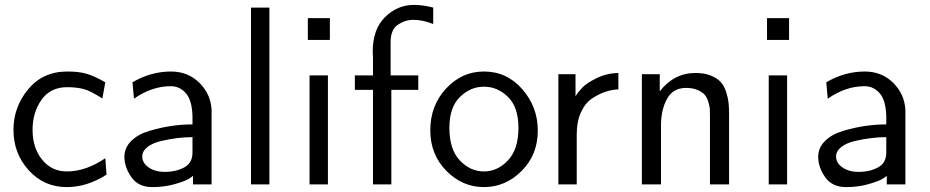

<svg xmlns="http://www.w3.org/2000/svg" viewBox="-20 -753 3797 784"><path d="M35 -223Q35 -316 95 -388.5Q155 -461 255 -461Q302 -461 333 -452Q364 -443 410 -417L398 -351Q349 -382 323 -389Q294 -397 254 -397Q186 -397 149.5 -345.5Q113 -294 113 -223Q113 -149 152 -101Q191 -53 253 -53Q331 -53 410 -107L415 -40Q336 11 252 11Q160 11 97.5 -57.5Q35 -126 35 -223Z M488 -113Q488 -150 516 -177.5Q544 -205 589.5 -218.5Q635 -232 678.5 -238.5Q722 -245 766 -245V-279Q764 -343 740 -371Q715 -401 677 -401Q600 -401 527 -350L521 -417Q596 -461 678 -461Q747 -461 793.5 -415.5Q840 -370 844 -305V0H768V-35Q764 -31 749.5 -22Q735 -13 693 -1Q651 11 602 11Q545 11 516.5 -29.5Q488 -70 488 -113ZM561 -114Q561 -87 587.5 -69Q614 -51 654 -51Q697 -51 731.5 -69Q766 -87 766 -130V-193Q735 -193 703 -189Q671 -185 637 -177Q603 -169 582 -152.5Q561 -136 561 -114Z M1005 0V-722H1080V0Z M1244 0V-445H1319V0ZM1237 -590V-679H1327V-590Z M1429 -386V-445H1503V-518Q1503 -522 1502.5 -530Q1502 -538 1502 -542Q1502 -634 1552.5 -683.5Q1603 -733 1670 -733Q1707 -733 1749 -722V-655Q1706 -672 1668 -672Q1634 -672 1604.5 -652Q1575 -632 1575 -581V-445H1688V-386H1578V0H1503V-386Z M1737 -221Q1737 -322 1801.5 -391.5Q1866 -461 1956 -461Q2050 -461 2113 -388.5Q2176 -316 2176 -220Q2176 -121 2110 -55Q2044 11 1956 11Q1868 11 1802.5 -55.5Q1737 -122 1737 -221ZM1815 -231Q1815 -143 1857.5 -98Q1900 -53 1956 -53Q2012 -53 2054.5 -98.5Q2097 -144 2097 -231Q2097 -315 2054.5 -357Q2012 -399 1956 -399Q1901 -399 1858 -357Q1815 -315 1815 -231Z M2260 0V-450H2330V-360Q2342 -379 2359 -396.5Q2376 -414 2416.5 -434Q2457 -454 2505 -455V-388Q2479 -387 2453 -378.5Q2427 -370 2398.5 -351.5Q2370 -333 2352.5 -295Q2335 -257 2335 -206V0Z M2601 0V-450H2674V-380Q2732 -455 2820 -455Q2857 -455 2883.5 -444Q2910 -433 2924 -417Q2938 -401 2945.5 -376.5Q2953 -352 2955 -333Q2957 -314 2957 -288V0H2879V-281Q2879 -298 2878.5 -308Q2878 -318 2872.5 -336.5Q2867 -355 2857.5 -366Q2848 -377 2828.5 -385.5Q2809 -394 2781 -394Q2728 -394 2703.5 -349Q2679 -304 2679 -240V0Z M3119 0V-445H3194V0ZM3112 -590V-679H3202V-590Z M3321 -113Q3321 -150 3349 -177.5Q3377 -205 3422.5 -218.5Q3468 -232 3511.5 -238.5Q3555 -245 3599 -245V-279Q3597 -343 3573 -371Q3548 -401 3510 -401Q3433 -401 3360 -350L3354 -417Q3429 -461 3511 -461Q3580 -461 3626.5 -415.5Q3673 -370 3677 -305V0H3601V-35Q3597 -31 3582.5 -22Q3568 -13 3526 -1Q3484 11 3435 11Q3378 11 3349.5 -29.5Q3321 -70 3321 -113ZM3394 -114Q3394 -87 3420.5 -69Q3447 -51 3487 -51Q3530 -51 3564.5 -69Q3599 -87 3599 -130V-193Q3568 -193 3536 -189Q3504 -185 3470 -177Q3436 -169 3415 -152.5Q3394 -136 3394 -114Z"/></svg>

Font: CMU Sans Serif
Style: Medium
Weight: 500
Version: Version 0.7.0